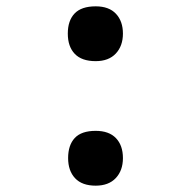

<svg xmlns="http://www.w3.org/2000/svg" viewBox="-20 -575 603 606"><path d="M282 -382Q238 -382 216 -405Q194 -428 194 -469Q194 -510 215.5 -532.5Q237 -555 282 -555Q324 -555 346 -531.5Q368 -508 368 -469Q368 -430 345.5 -406Q323 -382 282 -382ZM282 11Q239 11 217 -12.5Q195 -36 195 -76Q195 -117 216 -139.5Q237 -162 282 -162Q324 -162 346 -139Q368 -116 368 -76Q368 -37 345.5 -13Q323 11 282 11Z"/></svg>

Font: Noto Sans Mono SemiCondensed
Style: Bold
Weight: 700
Width: 4
Designer: Monotype Design Team
Foundry: Monotype Imaging Inc.
Version: Version 2.014